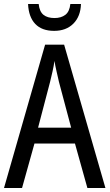

<svg xmlns="http://www.w3.org/2000/svg" viewBox="-20 -938 547 958"><path d="M416 0 354 -222H152L90 0H0L205 -715H300L506 0ZM274 -530Q269 -553 262 -582.5Q255 -612 252 -634Q248 -608 242 -581Q236 -554 230 -530L170 -301H335ZM384 -918Q382 -856 346 -820Q310 -784 250 -784Q189 -784 156 -818.5Q123 -853 120 -918H173Q177 -880 197 -864Q217 -848 252 -848Q285 -848 306 -864Q327 -880 331 -918Z"/></svg>

Font: Noto Sans Tamil Condensed
Style: Regular
Weight: 400
Width: 3
Designer: Jelle Bosma - Monotype Design Team
Foundry: Monotype Imaging Inc.
Version: Version 2.004; ttfautohint (v1.8.4.7-5d5b)